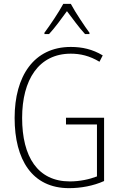

<svg xmlns="http://www.w3.org/2000/svg" viewBox="-20 -968 624 998"><path d="M348 -948H309C286 -905 239 -835 211 -798V-791H235C265 -823 301 -873 328 -910C357 -872 391 -824 422 -791H445V-798C423 -827 372 -903 348 -948ZM323 -356V-321H484V-51C445 -36 395 -25 343 -25C176 -25 95 -153 95 -355C95 -553 181 -689 348 -689C397 -689 446 -678 497 -647L514 -680C461 -712 407 -724 348 -724C156 -724 56 -572 56 -355C56 -138 147 10 339 10C400 10 466 -2 521 -27V-356Z"/></svg>

Font: Noto Sans Condensed ExtraLight
Style: Regular
Weight: 200
Width: 3
Designer: Monotype Design Team
Foundry: Monotype Imaging Inc.
Version: Version 2.013